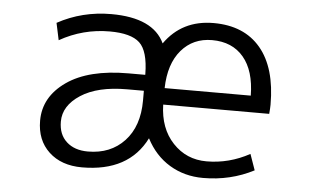

<svg xmlns="http://www.w3.org/2000/svg" viewBox="-43 -594 1087 668"><g transform="rotate(5 500.0 -260.0)"><path d="M527.3 -290H828.1Q827.1 -377 787.6 -423.8Q748 -470.7 677.7 -470.7Q611.3 -470.7 570.3 -422.9Q529.3 -375 527.3 -290ZM527.3 -232.4Q529.3 -149.4 576.7 -99.1Q624 -48.8 694.3 -48.8Q773.4 -48.8 844.7 -87.9L864.3 -32.2Q783.2 9.8 687.5 9.8Q622.1 9.8 570.3 -21.5Q518.6 -52.7 488.3 -111.3Q427.7 9.8 264.6 9.8Q192.4 9.8 148.9 -30.8Q105.5 -71.3 105.5 -139.6Q105.5 -222.7 182.1 -276.4Q258.8 -330.1 397.5 -330.1H456.1V-333Q455.1 -413.1 424.8 -441.4Q394.5 -469.7 320.3 -469.7Q226.6 -469.7 145.5 -423.8L132.8 -483.4Q218.8 -530.3 320.3 -530.3Q466.8 -530.3 506.8 -444.3Q567.4 -530.3 677.7 -530.3Q784.2 -530.3 841.8 -461.9Q899.4 -393.6 899.4 -264.6Q899.4 -252 897.5 -232.4ZM177.7 -142.6Q177.7 -97.7 205.6 -72.3Q233.4 -46.9 280.3 -46.9Q359.4 -46.9 407.7 -98.6Q456.1 -150.4 456.1 -240.2V-274.4H397.5Q294.9 -274.4 236.3 -236.3Q177.7 -198.2 177.7 -142.6Z"/></g></svg>

Font: GenEi Gothic M SemiLight
Style: Regular
Weight: 350
Designer: o_tamon (Modified); [Source Han Sans]
Ryoko NISHIZUKA  (kana & ideographs); Paul D. Hunt (Latin, Greek & Cyrillic); Wenl
Version: Version 1.1a;Original Version 1.004